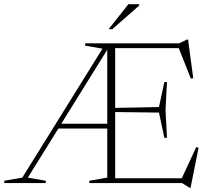

<svg xmlns="http://www.w3.org/2000/svg" viewBox="-34 -878 1003 921"><path d="M394.5 0V-11L480.5 -26V-261.5H246L99.5 -26L185.5 -11V0H-13.5V-11L73 -26L457.5 -644.5L374.5 -659V-670H825.5L863 -688.5H868L893 -503L881.5 -501L823.5 -647H518.5V-360.5L728.5 -364.5L754.5 -484.5H767L760 -350.5L767 -217H754.5L728.5 -338L518.5 -340.5V-23H838L907.5 -172.5L918.5 -169L880 23H876L839 0ZM260 -284.5H480.5V-639.5ZM487 -738 582 -858H633.5V-851L504.5 -738Z"/></svg>

Font: Newsreader 16pt ExtraLight
Style: Regular
Weight: 275
Designer: Hugues Gentile
Foundry: Production Type
Version: Version 1.003; ttfautohint (v1.8.3)